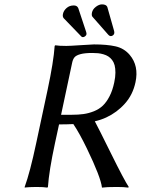

<svg xmlns="http://www.w3.org/2000/svg" viewBox="-20 -855 644 878"><path d="M268.1 -792Q271 -806.2 284.2 -818.1Q297.4 -830.1 317.4 -830.1Q332.5 -830.1 337.9 -817.9L374 -709Q376 -702.6 375.5 -698.2Q374.5 -692.9 369.1 -689Q363.8 -685.1 359.4 -685.1Q354.5 -685.1 352.1 -688L271 -772Q265.1 -779.8 268.1 -792ZM400.4 -796.9Q403.8 -813 418.5 -824Q433.1 -835 446.3 -835Q465.8 -835 470.7 -823.2L502 -712.9Q503.4 -706.5 502.4 -702.1Q501.5 -697.3 496.8 -693.6Q492.2 -689.9 486.8 -689.9Q480.5 -689.9 474.1 -697.3L403.3 -777.8Q397.9 -783.2 400.4 -796.9ZM402.3 -612.8Q367.7 -612.8 348.1 -607.4Q328.6 -602.1 321 -593.3Q313.5 -584.5 310.1 -568.8L259.3 -330.1H307.1Q338.4 -330.1 362.3 -333.5Q386.2 -336.9 409.9 -346.4Q433.6 -356 450.4 -372.1Q467.3 -388.2 481 -415Q494.6 -440.9 502.4 -478Q507.8 -502.9 507.8 -522.5Q507.8 -542.5 504.2 -556.4Q500.5 -570.3 492.7 -580.6Q484.9 -590.8 475.3 -596.9Q465.8 -603 453.1 -606.7Q440.4 -610.4 428.5 -611.6Q416.5 -612.8 402.3 -612.8ZM250 -286.1 231.4 -200.2Q204.1 -73.2 199.2 0L196.3 2.9Q180.2 0 146 0Q130.4 0 117.2 0.7Q104 1.5 98.6 2L93.3 2.9L92.8 0Q117.2 -66.9 145.5 -200.2L197.8 -444.8Q225.1 -573.2 230 -645L232.9 -647.9Q249 -645 283.2 -645Q298.8 -645 348.4 -648.4Q397.9 -651.9 409.7 -651.9Q469.2 -651.9 508.3 -643.1Q547.4 -634.3 573.2 -604Q615.7 -553.7 599.6 -479Q587.4 -421.4 550.8 -380.9Q515.1 -340.8 465.8 -317.9Q441.4 -306.6 413.6 -300.3Q429.2 -271.5 488.3 -151.9Q547.4 -32.2 568.8 0L566.4 2.9Q546.9 0 515.1 0Q465.8 0 446.3 2.9Q440.9 -44.4 377.4 -175.8Q342.8 -247.1 315.4 -287.6Q286.1 -286.1 250 -286.1Z"/></svg>

Font: Linux Biolinum G
Style: Italic
Weight: 400
Italic angle: -12°
Designer: Philipp H. Poll
Foundry: Philipp H. Poll
Version: Version 0.5.1